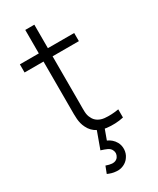

<svg xmlns="http://www.w3.org/2000/svg" viewBox="-241 -788 909 1107"><g transform="rotate(-30 213.5 -234.5)"><path d="M196.9 -508.3H371.9V-562.5H196.9V-718.8H136.5V-562.5H10.4V-508.3H136.5V-194.8C136.5 -142.7 134.4 -104.2 154.2 -65.6C165.6 -41.7 183.3 -24 205.2 -12.5L164.6 99C197.9 110.4 219.8 115.6 229.2 137.5C236.5 152.1 234.4 166.7 226 180.2C217.7 193.8 203.1 200 185.4 199C174 197.9 159.4 194.8 145.8 189.6L128.1 235.4C144.8 242.7 163.5 249 183.3 250C215.6 254.2 252.1 238.5 269.8 210.4C289.6 183.3 291.7 142.7 275 113.5C263.5 92.7 244.8 77.1 225 68.8L249 3.1C253.1 4.2 257.3 4.2 261.5 5.2C295.8 9.4 336.5 8.3 371.9 0V-54.2C342.7 -49 308.3 -46.9 278.1 -50C247.9 -53.1 219.8 -68.8 208.3 -95.8C193.8 -120.8 196.9 -149 196.9 -196.9Z"/></g></svg>

Font: Manrope3 Light
Style: Regular
Weight: 300
Designer: Mikhail Sharanda
Foundry: Mikhail Sharanda
Version: Version 3.000;PS 003.000;hotconv 1.0.88;makeotf.lib2.5.64775